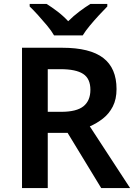

<svg xmlns="http://www.w3.org/2000/svg" viewBox="-20 -957 687 977"><path d="M297 -714Q438 -714 505.5 -662Q573 -610 573 -504Q573 -452 554 -415Q535 -378 503.5 -353.5Q472 -329 437 -314L642 0H495L324 -281H223V0H92V-714ZM288 -605H223V-388H291Q370 -388 405 -416.5Q440 -445 440 -500Q440 -557 403 -581Q366 -605 288 -605ZM255 -777Q242 -800 219.5 -827Q197 -854 173.5 -880Q150 -906 131 -924V-937H217Q243 -921 272.5 -898.5Q302 -876 327 -849Q354 -876 384 -898.5Q414 -921 440 -937H526V-924Q508 -906 484 -880Q460 -854 437.5 -827Q415 -800 401 -777Z"/></svg>

Font: Noto Sans Javanese SemiBold
Style: Regular
Weight: 600
Version: Version 2.004